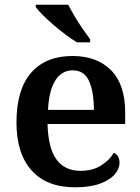

<svg xmlns="http://www.w3.org/2000/svg" viewBox="-20 -786 597 816"><path d="M299 10Q178 10 114 -62Q50 -134 50 -265Q50 -405 112 -476.5Q174 -548 288 -548Q392 -548 452 -487.5Q512 -427 512 -308V-259H182Q185 -155 220.5 -107.5Q256 -60 322 -60Q374 -60 410 -83Q446 -106 464 -137Q488 -125 488 -94Q488 -69 467.5 -45Q447 -21 405 -5.5Q363 10 299 10ZM379 -319Q379 -396 358.5 -441.5Q338 -487 289 -487Q242 -487 215 -444Q188 -401 184 -319ZM307 -606Q284 -620 258 -639.5Q232 -659 206.5 -681Q181 -703 161 -723Q141 -743 132 -756V-766H270Q281 -744 297 -717Q313 -690 331 -664Q349 -638 363 -619V-606Z"/></svg>

Font: Noto Serif NP Hmong SemiBold
Style: Regular
Weight: 600
Designer: Dalton Maag Ltd
Foundry: Dalton Maag Ltd
Version: Version 1.001; ttfautohint (v1.8.4.7-5d5b)